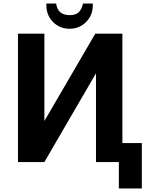

<svg xmlns="http://www.w3.org/2000/svg" viewBox="-20 -920 872 1090"><path d="M231.9 0H82V-729H231.9V-232.9L521 -729H674.8V-107.9H785.2V149.9H654.8V0H524.9V-503.9ZM376 -834Q409.7 -834 426.8 -850.3Q443.8 -866.7 451.2 -899.9H506.8V-889.2Q506.8 -833.5 468.8 -795.2Q430.7 -756.8 375 -756.8Q318.8 -756.8 281 -795.2Q243.2 -833.5 243.2 -890.1V-899.9H298.8Q307.6 -834 376 -834Z"/></svg>

Font: Miedinger*
Style: Bold
Weight: 700
Version: Version 001.000